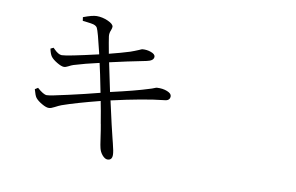

<svg xmlns="http://www.w3.org/2000/svg" viewBox="-80 -887 1659 1076"><g transform="rotate(10 750.0 -349.5)"><path d="M586.9 41Q572.3 41 556.6 22.5Q543 5.9 538.1 -14.6Q535.2 -23.4 528.3 -72.3Q521.5 -121.1 516.6 -146.5Q516.6 -147.5 515.6 -150.4Q502.9 -228.5 493.2 -275.4Q355.5 -240.2 281.2 -213.9Q265.6 -208 245.6 -197.3Q225.6 -186.5 213.9 -186.5Q199.2 -185.5 173.8 -200.2Q148.4 -214.8 136.7 -229.5Q127.9 -240.2 118.2 -276.4L134.8 -287.1Q170.9 -254.9 189.5 -254.9Q209 -254.9 310.5 -278.3Q398.4 -297.9 484.4 -320.3Q460.9 -440.4 450.2 -484.4Q371.1 -466.8 307.6 -447.3Q295.9 -443.4 281.2 -435.5Q266.6 -427.7 256.8 -427.7Q242.2 -427.7 216.8 -442.9Q191.4 -458 180.7 -472.7Q170.9 -486.3 165 -515.6L181.6 -523.4Q183.6 -521.5 187.5 -517.6Q213.9 -490.2 233.4 -490.2Q262.7 -490.2 439.5 -531.2Q438.5 -534.2 437.5 -541Q410.2 -657.2 400.4 -675.8Q394.5 -686.5 377.9 -691.4Q367.2 -694.3 341.8 -697.3Q325.2 -699.2 316.4 -700.2L313.5 -720.7Q364.3 -740.2 389.6 -740.2Q421.9 -740.2 453.6 -726.1Q485.4 -711.9 486.3 -696.3Q486.3 -688.5 481.4 -675.8Q473.6 -658.2 475.6 -640.6Q479.5 -612.3 490.2 -555.7Q491.2 -547.9 492.2 -543.9Q558.6 -560.5 608.4 -576.2Q630.9 -584 656.2 -594.7Q669.9 -601.6 673.8 -601.6Q699.2 -603.5 720.7 -595.7Q747.1 -586.9 747.1 -571.3Q747.1 -548.8 708 -541Q594.7 -518.6 502 -497.1Q525.4 -385.7 536.1 -334Q677.7 -366.2 750 -389.6Q764.6 -393.6 778.3 -399.4Q787.1 -403.3 791 -403.3Q824.2 -405.3 849.6 -395Q875 -384.8 875 -369.1Q875 -343.8 843.8 -341.8Q730.5 -330.1 546.9 -288.1Q582 -129.9 594.7 -81.1Q597.7 -70.3 601.6 -53.7Q613.3 -8.8 613.3 10.7Q613.3 41 586.9 41Z"/></g></svg>

Font: Bpmf Zihi Box R
Style: R
Weight: 400
Foundry: But Ko
Version: Version 1.320